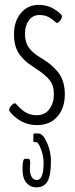

<svg xmlns="http://www.w3.org/2000/svg" viewBox="-20 -518 314 804"><path d="M131.8 266.6Q107.4 266.6 90.8 247.6Q74.2 228.5 74.2 191.4Q74.2 147 84.5 147H99.6Q106.4 147 106.4 163.6Q106.4 168.9 105.7 178.2Q105 187.5 105 189.5Q105 209.5 112.5 222.7Q120.1 235.8 134.3 235.8Q162.6 235.8 162.6 163.6Q162.6 136.2 151.6 106.7Q140.6 77.1 131.8 77.1H123H122.1Q121.1 77.1 120.4 75.9Q119.6 74.7 119.6 72.3V49.3Q119.6 41 123 41H141.1Q159.7 41 176.5 78.9Q193.4 116.7 193.4 157.7Q193.4 214.8 179.2 240.7Q165 266.6 131.8 266.6ZM251.5 -123Q251.5 -65.4 220.2 -29.8Q189 5.9 134.3 5.9Q68.8 5.9 21.5 -49.8Q18.6 -53.7 18.6 -57.6Q18.6 -66.4 27.3 -75.9Q36.1 -85.4 42.5 -85.4Q44.4 -85.4 45.9 -84Q68.4 -58.6 87.9 -47.1Q107.4 -35.6 133.8 -35.6Q168 -35.6 186.8 -61Q205.6 -86.4 205.6 -123.5Q205.6 -160.2 187.7 -182.6Q169.9 -205.1 133.3 -228.5Q110.4 -243.2 96.7 -253.9Q83 -264.6 67.9 -282.2Q52.7 -299.8 45.7 -322.5Q38.6 -345.2 38.6 -374.5Q38.6 -428.7 67.4 -463.1Q96.2 -497.6 142.6 -497.6Q196.3 -497.6 236.8 -456.1Q239.3 -453.6 239.3 -449.7Q239.3 -441.4 231.7 -431.6Q224.1 -421.9 218.3 -421.9Q216.3 -421.9 215.3 -422.9Q197.3 -439.5 181.9 -447.3Q166.5 -455.1 145.5 -455.1Q116.7 -455.1 100.6 -432.4Q84.5 -409.7 84.5 -377.4Q84.5 -342.3 99.6 -320.1Q114.7 -297.9 148.4 -277.3Q172.4 -263.2 187.7 -251Q203.1 -238.8 219.2 -220.5Q235.4 -202.1 243.4 -177.7Q251.5 -153.3 251.5 -123Z"/></svg>

Font: BenchNine Light
Style: Regular
Weight: 300
Version: Version 1 ; ttfautohint (v0.92.18-e454-dirty) -l 8 -r 50 -G 